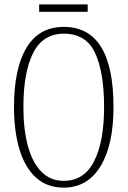

<svg xmlns="http://www.w3.org/2000/svg" viewBox="-20 -848 584 878"><path d="M271 10Q195 10 144.5 -36Q94 -82 69 -165Q44 -248 44 -359Q44 -534 101 -629.5Q158 -725 272 -725Q499 -725 499 -358Q499 -185 439.5 -87.5Q380 10 271 10ZM271 -21Q365 -21 410.5 -111Q456 -201 456 -358Q456 -517 415 -605.5Q374 -694 272 -694Q176 -694 131.5 -605.5Q87 -517 87 -358Q87 -256 107.5 -180.5Q128 -105 169 -63Q210 -21 271 -21ZM159 -794V-828H381V-794Z"/></svg>

Font: Noto Serif ExtraCondensed ExtraLight
Style: Regular
Weight: 200
Width: 2
Designer: Monotype Design Team
Foundry: Monotype Imaging Inc.
Version: Version 2.015